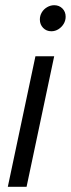

<svg xmlns="http://www.w3.org/2000/svg" viewBox="-20 -717 272 737"><path d="M10 0 116 -501H188L82 0ZM177 -597Q158 -597 145.5 -610Q133 -623 133 -642Q133 -657 140.5 -669.5Q148 -682 161 -689.5Q174 -697 188 -697Q207 -697 219.5 -684.5Q232 -672 232 -653Q232 -638 224.5 -625.5Q217 -613 204.5 -605Q192 -597 177 -597Z"/></svg>

Font: Red Hat Display
Style: Italic
Weight: 300
Italic angle: -12°
Designer: Pentagram, MCKL
Foundry: Pentagram, MCKL
Version: Version 1.023